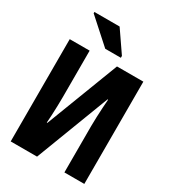

<svg xmlns="http://www.w3.org/2000/svg" viewBox="-220 -1046 1040 1161"><g transform="rotate(30 300.0 -465.5)"><path d="M43 0V-714H182V-392Q182 -364 181 -329.5Q180 -295 178.5 -262.5Q177 -230 175 -208H179L373 -714H557V0H418V-323Q418 -352 419.5 -387.5Q421 -423 423 -456.5Q425 -490 427 -513H423L227 0ZM258 -771 90 -922V-931H266L367 -784V-771Z"/></g></svg>

Font: Noto Sans Mono ExtraBold
Style: Regular
Weight: 800
Designer: Monotype Design Team
Foundry: Monotype Imaging Inc.
Version: Version 2.014